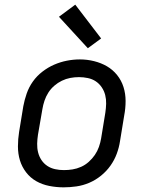

<svg xmlns="http://www.w3.org/2000/svg" viewBox="-20 -796 640 824"><path d="M253 8Q222 8 191.5 2Q161 -4 135.5 -18.5Q110 -33 92 -56.5Q74 -80 65.5 -108Q57 -136 57 -167.5Q57 -199 62 -230L80 -340Q85 -367 94.5 -394.5Q104 -422 121 -446Q138 -470 162 -488.5Q186 -507 212.5 -518.5Q239 -530 267 -535.5Q295 -541 323 -541Q354 -541 384 -533.5Q414 -526 439 -511.5Q464 -497 482.5 -474Q501 -451 510 -422.5Q519 -394 519 -362.5Q519 -331 513 -300L495 -190Q491 -163 481 -136Q471 -109 454 -85Q437 -61 413.5 -42Q390 -23 363 -11.5Q336 0 308 4Q280 8 253 8ZM254 -66Q273 -66 291.5 -69Q310 -72 328 -80Q346 -88 361 -101.5Q376 -115 387 -131Q398 -147 404.5 -165.5Q411 -184 414 -202L432 -312Q435 -332 435.5 -351Q436 -370 431.5 -388Q427 -406 416.5 -421.5Q406 -437 391 -447Q376 -457 357 -461Q338 -465 319 -465Q300 -465 281.5 -461.5Q263 -458 245.5 -449.5Q228 -441 213 -428Q198 -415 187.5 -398.5Q177 -382 171 -364Q165 -346 162 -328L143 -218Q140 -199 139.5 -179.5Q139 -160 143.5 -142Q148 -124 158 -109Q168 -94 183 -84Q198 -74 216.5 -70Q235 -66 254 -66ZM357 -589 233 -724 303 -776 414 -631Z"/></svg>

Font: Iosevka Curly Extended
Style: Italic
Weight: 400
Width: 7
Italic angle: -9°
Monospace: yes
Designer: Belleve Invis
Foundry: Belleve Invis
Version: Version 11.1.0; ttfautohint (v1.8.3)